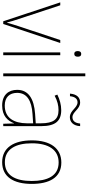

<svg xmlns="http://www.w3.org/2000/svg" viewBox="464 -1264 810 1778"><g transform="rotate(90 869.0 -375.0)"><path d="M177 0H202L378 -528H351L223 -143C209 -102 201 -72 191 -36H188C179 -72 170 -102 156 -143L29 -528H2Z M479 -722C459 -722 453 -706 453 -690C453 -673 459 -658 478 -658C499 -658 505 -672 505 -690C505 -706 501 -722 479 -722ZM491 -528H465V0H491Z M686 0V-760H660V0Z M847 -618H871C876 -672 902 -688 927 -688C980 -688 1002 -617 1065 -617C1110 -617 1145 -649 1148 -712H1124C1119 -658 1094 -641 1065 -641C1015 -641 991 -712 929 -712C884 -712 852 -683 847 -618ZM1000 -537C950 -537 901 -523 856 -501L866 -476C915 -502 958 -512 1000 -512C1084 -512 1122 -467 1122 -347V-301L1034 -295C895 -285 812 -234 812 -129C812 -49 859 10 957 10C1054 10 1099 -42 1121 -99H1123L1126 0H1148V-353C1148 -483 1100 -537 1000 -537ZM1035 -271 1122 -277V-220C1121 -98 1072 -14 957 -14C882 -14 840 -57 840 -129C840 -220 913 -263 1035 -271Z M1683 -264C1683 -423 1627 -538 1485 -538C1353 -538 1280 -436 1280 -265C1280 -97 1348 10 1482 10C1619 10 1683 -97 1683 -264ZM1307 -265C1307 -421 1368 -513 1485 -513C1610 -513 1656 -408 1656 -264C1656 -110 1603 -15 1482 -15C1363 -15 1307 -112 1307 -265Z"/></g></svg>

Font: Noto Sans Arabic UI SmCn Th
Style: Regular
Weight: 100
Width: 4
Designer: Monotype Design Team, Nadine Chahine and Nizar Qandah
Foundry: Monotype Imaging Inc.
Version: Version 2.010